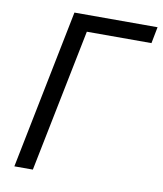

<svg xmlns="http://www.w3.org/2000/svg" viewBox="-80 -763 702 828"><g transform="rotate(10 271.5 -349.0)"><path d="M39 0H120L246 -626H529L543 -698H179Z"/></g></svg>

Font: LVC Sans
Style: Italic
Weight: 400
Italic angle: -11.31°
Designer: Mike Abbink, Paul van der Laan, Pieter van Rosmalen
Foundry: Bold Monday
Version: Version 3.0